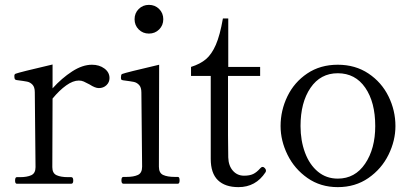

<svg xmlns="http://www.w3.org/2000/svg" viewBox="-20 -755 1697 789"><path d="M430 -434Q430 -417 417.5 -405Q405 -393 386 -393Q371 -393 348 -408Q333 -416 324 -420Q315 -424 304 -424Q280 -424 252 -404Q224 -384 196 -350L195 -68Q195 -43 212.5 -35Q230 -27 260 -27H273Q281 -27 281 -13Q281 0 273 0H49Q42 0 42 -13Q42 -27 49 -27H62Q91 -27 108.5 -35Q126 -43 126 -68L123 -376Q123 -397 113.5 -407Q104 -417 91.5 -419.5Q79 -422 48 -426Q42 -427 40.5 -431Q39 -435 39 -443Q39 -450 44 -452Q59 -458 196 -490V-392Q234 -434 276.5 -461.5Q319 -489 358 -489Q388 -489 409 -473.5Q430 -458 430 -434Z M533 -676Q533 -701 550 -718Q567 -735 592 -735Q617 -735 634 -718Q651 -701 651 -676Q651 -651 634 -634Q617 -617 592 -617Q567 -617 550 -634Q533 -651 533 -676ZM487 0Q479 0 479 -14Q479 -28 487 -28H500Q529 -28 546.5 -36Q564 -44 564 -70L561 -375Q561 -396 551.5 -406Q542 -416 529.5 -418.5Q517 -421 486 -425Q480 -426 478.5 -428Q477 -430 477 -437Q477 -442 478 -446Q479 -450 482 -451Q497 -457 634 -489L633 -70Q633 -44 650.5 -36Q668 -28 698 -28H711Q718 -28 718 -14Q718 0 711 0Z M846 -102V-443H765V-480Q803 -492 826.5 -512Q850 -532 867 -571Q884 -610 896 -679H918V-480H1049V-443H917V-198L918 -108Q919 -74 937 -53.5Q955 -33 983 -33Q1006 -33 1020.5 -40Q1035 -47 1049 -63Q1054 -69 1059 -69Q1064 -69 1068.5 -64Q1073 -59 1073 -54Q1073 -50 1071 -47Q1031 14 960 14Q905 14 875.5 -14.5Q846 -43 846 -102Z M1133 -237Q1133 -301 1161 -359Q1189 -417 1242.5 -453Q1296 -489 1368 -489Q1440 -489 1494 -453Q1548 -417 1576.5 -359Q1605 -301 1605 -237Q1605 -177 1576.5 -119Q1548 -61 1494 -23.5Q1440 14 1368 14Q1297 14 1243.5 -23.5Q1190 -61 1161.5 -119Q1133 -177 1133 -237ZM1522 -237Q1522 -335 1481 -394.5Q1440 -454 1368 -454Q1297 -454 1256 -394Q1215 -334 1215 -237Q1215 -177 1233.5 -127.5Q1252 -78 1286.5 -49.5Q1321 -21 1368 -21Q1439 -21 1480.5 -82.5Q1522 -144 1522 -237Z"/></svg>

Font: Shippori Mincho
Style: Regular
Weight: 400
Designer: FONTDASU
Foundry: FONTDASU / Google Inc. / but / Adobe
Version: Version 3.110; ttfautohint (v1.8.3)